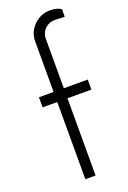

<svg xmlns="http://www.w3.org/2000/svg" viewBox="-173 -977 691 1034"><g transform="rotate(-20 173.0 -460.0)"><path d="M322.3 -500V-442.4H185.1V0H126.5V-442.4H42.5V-500H126.5V-790Q126.5 -843.3 165.5 -881.6Q204.6 -919.9 258.8 -919.9Q296.4 -919.9 321.3 -903.8V-859.9L265.1 -862.3Q231.4 -862.3 208.3 -839.8Q185.1 -817.4 185.1 -782.7V-500Z"/></g></svg>

Font: Now Alt Light
Style: Regular
Weight: 300
Designer: Alfredo Marco Pradil
Foundry: Alfredo Marco Pradil
Version: Version 1.002;PS 001.002;hotconv 1.0.88;makeotf.lib2.5.64775